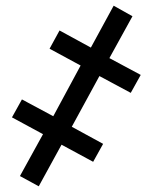

<svg xmlns="http://www.w3.org/2000/svg" viewBox="-20 -652 531 674"><path d="M116 2 50 -34 131 -181 22 -240 57 -303 167 -244 263 -422 154 -481 189 -545 299 -485 379 -632 445 -595 364 -448 474 -389 439 -326 329 -385 232 -207 342 -147 307 -84 196 -144Z"/></svg>

Font: Noto Sans Condensed Medium
Style: Italic
Weight: 500
Width: 3
Italic angle: -12°
Designer: Monotype Design Team
Foundry: Monotype Imaging Inc.
Version: Version 2.013; ttfautohint (v1.8.4.7-5d5b)